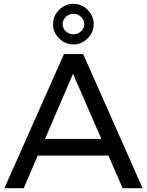

<svg xmlns="http://www.w3.org/2000/svg" viewBox="-20 -982 766 1002"><path d="M620 0 546 -170H177L104 0H3L314 -700H414L724 0ZM215 -257H509L361 -597ZM469 -856Q469 -813 437.5 -781.5Q406 -750 363 -750Q320 -750 288.5 -781.5Q257 -813 257 -856Q257 -899 288.5 -930.5Q320 -962 363 -962Q406 -962 437.5 -930.5Q469 -899 469 -856ZM307 -856Q307 -834 323.5 -818.5Q340 -803 363 -803Q386 -803 403 -818.5Q420 -834 420 -856Q420 -878 403 -894Q386 -910 363 -910Q340 -910 323.5 -894Q307 -878 307 -856Z"/></svg>

Font: Montserrat arm2
Style: Regular
Weight: 400
Designer: Julieta Ulanovsky
Foundry: Julieta Ulanovsky
Version: Version 6.000